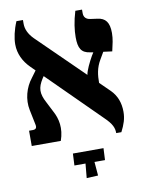

<svg xmlns="http://www.w3.org/2000/svg" viewBox="-94 -712 743 989"><g transform="rotate(-10 278.0 -217.5)"><path d="M28 0H180C202 -63 191 -114 168 -156L141 -209C114 -259 116 -289 143 -332L151 -344L420 -77C460 -39 468 -16 468 10H495C514 -27 524 -56 524 -92C524 -139 509 -178 479 -208L426 -260C426 -300 430 -338 454 -378L475 -414L521 -408C529 -444 536 -469 536 -502C536 -558 516 -582 475 -587L439 -592C416 -595 405 -608 405 -628V-647H370C354 -595 348 -549 348 -512C348 -456 362 -429 408 -423L424 -420L414 -404C397 -374 377 -333 374 -311L135 -545C107 -573 96 -601 96 -627V-647H62C44 -605 35 -563 35 -530C35 -481 57 -438 90 -405L115 -380L90 -346C55 -302 38 -241 50 -184L66 -106C70 -88 64 -80 47 -80H28ZM278 212 338 209 332 137H387L390 75H230L227 137H285Z"/></g></svg>

Font: Noto Serif Hebrew SemiCondensed ExtraBold
Style: Regular
Weight: 800
Width: 4
Designer: Monotype Design Team
Foundry: Monotype Imaging Inc.
Version: Version 2.004